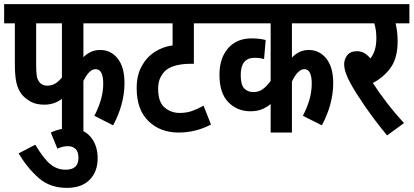

<svg xmlns="http://www.w3.org/2000/svg" viewBox="-20 -642 2003 930"><path d="M384 -529V-365Q401 -382 421 -391Q441 -400 465 -400Q517 -400 550 -358.5Q583 -317 583 -240Q583 -138 528 -35L437 -81Q456 -117 468 -156.5Q480 -196 480 -237Q480 -307 443 -307Q412 -307 384 -250V0H280V-163Q242 -135 195 -135Q155 -135 129 -149.5Q103 -164 86 -184Q68 -207 60 -239.5Q52 -272 52 -333V-529H0V-622H624V-529ZM155 -529V-335Q155 -293 158 -274.5Q161 -256 171 -244Q184 -227 209 -227Q232 -227 249.5 -238.5Q267 -250 280 -267V-529Z M226 0Q270 -21 317 -21Q382 -21 417.5 19.5Q453 60 453 125Q453 189 414.5 228.5Q376 268 304 268Q223 268 169 221.5Q115 175 70 101L151 59Q191 126 223.5 153Q256 180 298 180Q360 180 360 123Q360 92 345.5 79Q331 66 309 66Q296 66 283.5 69Q271 72 258 78Z M1024 -529H919V-333H904Q867 -333 836.5 -326Q806 -319 785 -303Q769 -290 757.5 -267.5Q746 -245 746 -212Q746 -148 777 -121.5Q808 -95 850 -95Q883 -95 909 -104Q935 -113 966 -130L1002 -39Q929 0 845 0Q756 0 699 -55.5Q642 -111 642 -215Q642 -277 666 -321Q690 -365 729.5 -390.5Q769 -416 816 -422V-529H612V-622H1024Z M1634 -529H1394V-363Q1429 -400 1475 -400Q1527 -400 1560.5 -358.5Q1594 -317 1594 -240Q1594 -138 1539 -35L1447 -81Q1466 -117 1478 -156.5Q1490 -196 1490 -237Q1490 -307 1454 -307Q1438 -307 1422.5 -291Q1407 -275 1394 -247V0H1291V-138Q1270 -121 1247 -112Q1224 -103 1193 -103Q1129 -103 1086 -147Q1043 -191 1043 -280Q1043 -360 1084.5 -408Q1126 -456 1199 -456Q1219 -456 1236 -454Q1253 -452 1267 -448L1259 -356Q1239 -362 1213 -362Q1146 -362 1146 -279Q1146 -230 1163.5 -213Q1181 -196 1207 -196Q1233 -196 1252.5 -210Q1272 -224 1291 -250V-529H1012V-622H1634Z M1937 -46 1855 14Q1794 -60 1748 -127Q1702 -194 1679 -236Q1647 -293 1647 -331Q1647 -355 1662 -374.5Q1677 -394 1710 -394Q1746 -394 1774 -359Q1803 -394 1803 -457Q1803 -497 1793 -529H1622V-622H1963V-529H1896Q1900 -513 1903 -491.5Q1906 -470 1906 -442Q1906 -363 1873.5 -316Q1841 -269 1786 -240Q1814 -196 1854.5 -143.5Q1895 -91 1937 -46Z"/></svg>

Font: Noto Sans ExtraCondensed SemiBold
Style: Regular
Weight: 600
Width: 2
Designer: Monotype Design Team
Foundry: Monotype Imaging Inc.
Version: Version 2.013; ttfautohint (v1.8.4.7-5d5b)